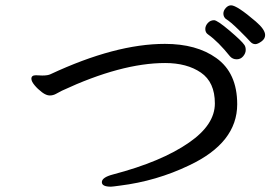

<svg xmlns="http://www.w3.org/2000/svg" viewBox="-20 -770 1040 722"><path d="M397 -68Q363 -68 363 -85Q363 -103 405 -114Q588 -162 691 -234Q788 -301 788 -381Q788 -461 735.5 -497Q683 -533 601 -533Q436 -533 213 -429Q200 -422 189.5 -416.5Q179 -411 167 -411Q154 -411 138 -423Q122 -435 110 -449.5Q98 -464 98 -474Q98 -487 115 -487L139 -486Q160 -486 170 -491Q414 -605 600 -605Q719 -605 793 -552Q872 -496 872 -378Q872 -233 691 -148Q568 -89 431 -72Q402 -68 397 -68ZM845 -558Q801 -613 763 -640Q752 -647 752 -661Q752 -673 761.5 -683.5Q771 -694 785 -694Q797 -694 843 -655Q889 -616 899 -601Q904 -594 904 -582Q904 -570 894.5 -558.5Q885 -547 870 -547Q855 -547 845 -558ZM940 -604Q929 -604 920 -614.5Q911 -625 878.5 -657Q846 -689 829 -699Q820 -707 820 -719Q820 -730 829 -740Q838 -750 849 -750Q871 -750 942 -689Q977 -659 977 -638Q977 -624 963 -614Q949 -604 940 -604Z"/></svg>

Font: LXGW WenKai Lite Medium
Style: Regular
Weight: 500
Designer: LXGW / Fontworks Inc.
Foundry: LXGW / Fontworks Inc.
Version: Version 1.511; March 25, 2025